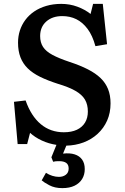

<svg xmlns="http://www.w3.org/2000/svg" viewBox="-20 -737 642 990"><path d="M301 233Q262 233 234 218Q206 203 195 193L217 154Q232 164 249.5 169.5Q267 175 284 175Q305 175 319.5 164Q334 153 334 132Q334 112 321.5 103Q309 94 285 94Q275 94 268 94.5Q261 95 254 97L245 74L271 10Q231 4 195.5 -12.5Q160 -29 135 -52L120 6H71L52 -212L112 -219Q126 -179 145.5 -148.5Q165 -118 190 -97Q215 -76 245 -65.5Q275 -55 309 -55Q349 -55 376.5 -68Q404 -81 418.5 -105Q433 -129 433 -162Q433 -198 418 -223.5Q403 -249 369 -268.5Q335 -288 278 -305Q225 -322 186.5 -341Q148 -360 123 -384.5Q98 -409 85.5 -441.5Q73 -474 73 -517Q73 -550 82.5 -579.5Q92 -609 110.5 -634Q129 -659 156 -677.5Q183 -696 218.5 -706.5Q254 -717 296 -717Q340 -717 379 -702.5Q418 -688 447 -665L460 -717H510L532 -509L472 -499Q457 -554 431.5 -588Q406 -622 373.5 -638Q341 -654 301 -654Q250 -654 218.5 -626Q187 -598 187 -551Q187 -518 202 -495Q217 -472 250.5 -454Q284 -436 338 -418Q393 -400 433 -379.5Q473 -359 498.5 -334.5Q524 -310 537 -278Q550 -246 550 -204Q550 -155 532.5 -115.5Q515 -76 483.5 -47Q452 -18 410.5 -2.5Q369 13 322 14L305 55Q340 51 365 59Q390 67 403.5 86Q417 105 417 135Q417 164 403.5 186Q390 208 364.5 220.5Q339 233 301 233Z"/></svg>

Font: Literata 18pt Medium
Style: Regular
Weight: 500
Designer: Latin by Veronika Burian and Jose Scaglione. Greek by Irene Vlachou. Cyrillic by Vera Evstafieva.
Foundry: TypeTogether
Version: Version 3.103;gftools[0.9.29]